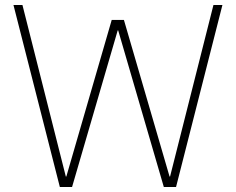

<svg xmlns="http://www.w3.org/2000/svg" viewBox="-20 -750 946 770"><path d="M220 0 34 -730H70L244 -42H246L428 -670H477L660 -42H662L836 -730H872L686 0H637L454 -628H452L269 0Z"/></svg>

Font: M PLUS 1 Thin ExtraLight
Style: Regular
Weight: 250
Version: Version 1.001